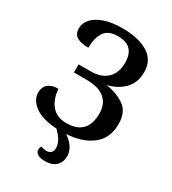

<svg xmlns="http://www.w3.org/2000/svg" viewBox="-222 -841 1054 1175"><g transform="rotate(30 305.0 -253.0)"><path d="M215 177Q215 164 222 151Q242 159 263 159Q281 159 293 148Q305 137 305 116Q305 65 247 10Q144 4 92 -35Q40 -74 40 -126Q40 -165 65 -186Q90 -207 136 -207Q141 -136 177.5 -92.5Q214 -49 282 -49Q429 -49 429 -201Q429 -268 386 -304.5Q343 -341 256 -341H168V-398H255Q327 -398 368.5 -437Q410 -476 410 -548Q410 -607 381.5 -637.5Q353 -668 290 -668Q223 -668 196 -626.5Q169 -585 169 -516Q117 -516 88 -532.5Q59 -549 59 -591Q59 -628 86.5 -658.5Q114 -689 166.5 -706.5Q219 -724 291 -724Q406 -724 473 -682.5Q540 -641 540 -557Q540 -483 495.5 -437Q451 -391 379 -374Q454 -364 508.5 -326.5Q563 -289 563 -204Q563 -103 494.5 -50Q426 3 316 9Q389 61 389 123Q389 167 362 192.5Q335 218 284 218Q252 218 233.5 207Q215 196 215 177Z"/></g></svg>

Font: Noto Serif SemiBold
Style: Regular
Weight: 600
Designer: Monotype Design Team
Foundry: Monotype Imaging Inc.
Version: Version 1.001